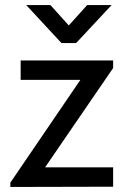

<svg xmlns="http://www.w3.org/2000/svg" viewBox="-20 -742 503 762"><path d="M21 -17 299 -425H62V-502H429V-472L159 -78H429V-1L21 0ZM84 -722H180L253 -641L326 -722H423L282 -571H224Z"/></svg>

Font: Bellota Text
Style: Bold
Weight: 700
Designer: Kemie Guaida
Foundry: Kemie Guaida
Version: Version 4.001